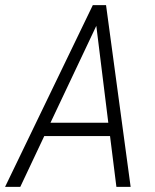

<svg xmlns="http://www.w3.org/2000/svg" viewBox="-51 -731 608 751"><path d="M379.4 -198.7H122.1L28.3 0H-31.2L312 -710.9H363.8L460 0H404.3ZM146.5 -251H372.6L325.7 -629.9Z"/></svg>

Font: TypoPRO Roboto
Style: Italic
Weight: 300
Italic angle: -12°
Designer: Google
Version: Version 2.136; 2016